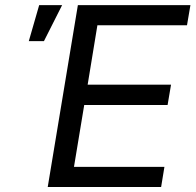

<svg xmlns="http://www.w3.org/2000/svg" viewBox="-20 -748 782 768"><path d="M170.9 0 291.5 -727.5H741.7L728 -647H369.6L330.6 -409.2H664.1L650.4 -328.1H316.9L275.9 -80.6H637.7L624.5 0ZM95.2 -583.5 136.7 -727.5H228.5L155.8 -583.5Z"/></svg>

Font: Inter 18pt
Style: Italic
Weight: 400
Italic angle: -9.3988°
Designer: Rasmus Andersson
Foundry: rsms
Version: Version 4.001;git-66647c0bb